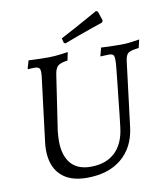

<svg xmlns="http://www.w3.org/2000/svg" viewBox="-91 -905 857 993"><g transform="rotate(-10 337.5 -409.0)"><path d="M178 -252Q177 -239 176 -226Q175 -213 175 -202Q175 -124 210.5 -82.5Q246 -41 315 -41Q395 -41 442.5 -85.5Q490 -130 500 -215Q503 -236 507 -275Q511 -314 516 -360Q521 -406 525.5 -447.5Q530 -489 532.5 -515.5Q535 -542 535 -542Q537 -577 532 -586.5Q527 -596 506 -596Q497 -596 480 -595Q463 -594 463 -594V-598L474 -639Q474 -639 493.5 -638Q513 -637 538 -636.5Q563 -636 581 -636Q602 -636 623.5 -638.5Q645 -641 660 -643.5Q675 -646 675 -646L665 -603Q622 -598 609 -588Q596 -578 592 -546L550 -206Q537 -103 468 -45.5Q399 12 286 12Q195 12 147.5 -35.5Q100 -83 101 -170Q101 -189 104 -210L145 -542Q149 -574 143.5 -585Q138 -596 115 -596Q106 -596 94 -595Q82 -594 82 -594L81 -598L93 -639Q93 -639 112 -638Q131 -637 156 -636.5Q181 -636 199 -636Q214 -636 231.5 -637.5Q249 -639 264.5 -641Q280 -643 290 -644.5Q300 -646 300 -646L291 -603Q254 -598 240.5 -586.5Q227 -575 222 -546ZM502 -766Q502 -766 485 -760Q468 -754 438.5 -744Q409 -734 372 -720.5Q335 -707 296 -692L288 -697L282 -721Q317 -739 352.5 -758.5Q388 -778 417 -794Q446 -810 463.5 -820Q481 -830 481 -830L490 -824L506 -776Z"/></g></svg>

Font: Alegreya
Style: Italic
Weight: 400
Italic angle: -7°
Designer: Juan Pablo del Peral
Foundry: Huerta Tipografica
Version: Version 2.009